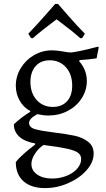

<svg xmlns="http://www.w3.org/2000/svg" viewBox="-20 -722 544 984"><path d="M171 -137Q148 -124 138.5 -113.5Q129 -103 129 -92Q129 -69 160 -60Q191 -51 257 -43Q322 -35 362 -26.5Q402 -18 431 4Q460 26 460 65Q460 109 424 150Q388 191 330 216.5Q272 242 211 242Q140 242 100.5 207Q61 172 61 109Q74 91 101.5 66.5Q129 42 160 19V13Q107 4 79 -21.5Q51 -47 51 -85Q89 -121 135 -149V-153Q101 -171 81 -206Q61 -241 61 -283Q61 -331 86.5 -373Q112 -415 154.5 -439.5Q197 -464 247 -464Q270 -464 304 -458Q329 -453 345 -453Q387 -458 483 -483L486 -479L475 -423Q435 -417 389 -414L385 -409Q425 -365 425 -307Q425 -259 398.5 -218Q372 -177 327 -153.5Q282 -130 228 -130Q203 -130 171 -137ZM350 -283Q350 -341 318 -377Q286 -413 235 -413Q189 -413 162.5 -383Q136 -353 136 -302Q136 -245 168 -209.5Q200 -174 251 -174Q297 -174 323.5 -203Q350 -232 350 -283ZM396 93Q396 73 380 61Q364 49 323.5 40Q283 31 203 21Q177 38 159 66Q141 94 141 118Q141 152 170.5 172.5Q200 193 247 193Q286 193 320.5 179.5Q355 166 375.5 142.5Q396 119 396 93ZM263 -702H277Q289 -688 331.5 -639.5Q374 -591 415 -549L401 -527L392 -526Q354 -560 291 -607L270 -623Q192 -565 148 -526L139 -527L125 -549Q166 -592 208.5 -640Q251 -688 263 -702Z"/></svg>

Font: Sahitya
Style: Regular
Weight: 400
Designer: Juan Pablo del Peral
Foundry: Juan Pablo del Peral (http://www.huertatipografica.com)
Version: Version 1.001;PS 001.000;hotconv 1.0.70;makeotf.lib2.5.58329